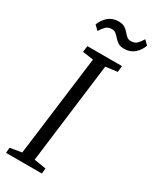

<svg xmlns="http://www.w3.org/2000/svg" viewBox="-239 -1011 867 1072"><g transform="rotate(30 195.0 -475.0)"><path d="M7 0 10 -34.5 84.5 -47 167 -693.5 97.5 -703.5 102.5 -743H325.5L321.5 -703.5L246 -693.5L164.5 -47L241 -34.5L238 0ZM286.5 -832.5Q262 -832.5 247.5 -841.8Q233 -851 222.8 -863.2Q212.5 -875.5 201.5 -884.8Q190.5 -894 174.5 -894Q150 -894 136 -880Q122 -866 109 -844.5L81.5 -871Q93.5 -904 119.8 -927Q146 -950 185.5 -950Q211 -950 225.5 -940.8Q240 -931.5 250.2 -919.2Q260.5 -907 271 -897.8Q281.5 -888.5 297.5 -888.5Q322.5 -888.5 336.5 -902.5Q350.5 -916.5 363 -938L390 -911.5Q378 -878.5 352 -855.5Q326 -832.5 286.5 -832.5Z"/></g></svg>

Font: Merriweather 20pt Light
Style: Italic
Weight: 300
Italic angle: -7.8°
Version: Version 2.101